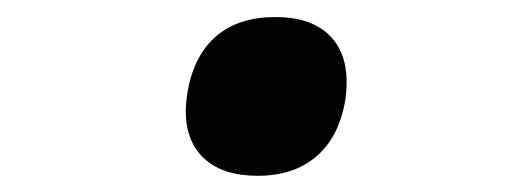

<svg xmlns="http://www.w3.org/2000/svg" viewBox="-20 -394 640 231"><path d="M203.5 -260.5Q203.5 -270.5 206 -285.5Q214 -328.5 240.8 -351Q267.5 -373.5 311.5 -373.5Q352.5 -373.5 374.8 -353Q397 -332.5 397 -295.5Q397 -282.5 395 -271Q387 -228 360 -205.2Q333 -182.5 290 -182.5Q248.5 -182.5 226 -203Q203.5 -223.5 203.5 -260.5Z"/></svg>

Font: JuliaMono Medium
Style: Italic
Weight: 500
Italic angle: -9°
Monospace: yes
Designer: cormullion
Foundry: corm
Version: Version 0.054; ttfautohint (v1.8.4)